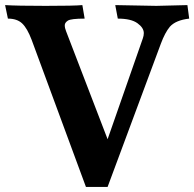

<svg xmlns="http://www.w3.org/2000/svg" viewBox="-20 -733 762 753"><path d="M593 -710 715 -713 722 -660Q669 -654 646 -628Q627 -605 611 -562L402 0H317L104 -577Q87 -622 67 -641Q47 -660 11 -660L0 -713Q46 -710 159 -710Q272 -710 303 -713L312 -660Q258 -660 246 -652Q234 -644 234 -634Q234 -623 239 -611L402 -187L540 -582Q544 -593 544 -603Q544 -624 519 -642Q494 -660 442 -660L432 -713Z"/></svg>

Font: Lusitana
Style: Bold
Weight: 700
Designer: Ana Paula Megda
Foundry: Ana Paula Megda
Version: Version 1.001; ttfautohint (v1.4.1)